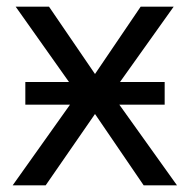

<svg xmlns="http://www.w3.org/2000/svg" viewBox="-20 -556 569 576"><path d="M56 -310H187L27 -536H127L265 -334L402 -536H501L340 -310H474V-242H338L511 0H411L265 -214L117 0H18L190 -242H56Z"/></svg>

Font: Noto Sans
Style: Regular
Weight: 400
Designer: Monotype Design Team
Foundry: Monotype Imaging Inc.
Version: Version 1.902